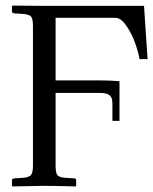

<svg xmlns="http://www.w3.org/2000/svg" viewBox="-20 -666 549 688"><path d="M496.1 -645 508.8 -454.1H480Q475.6 -480 464.1 -512.2Q452.6 -544.4 433.1 -573.2Q413.6 -602.1 394 -602.1H179.2V-377.9H337.9Q374.5 -377.9 408.2 -375V-232.9H382.8V-295.9Q382.8 -317.4 372.1 -325.2Q361.3 -333 337.9 -333H179.2V-73.2Q179.2 -46.4 185.8 -38.3Q192.4 -30.3 214.8 -28.8L245.1 -26.9Q252.9 -26.9 252.9 -20V0L252 2Q182.1 0 137.2 0L24.9 2L22.9 0V-20Q22.9 -25.9 30.8 -26.9L61 -28.8Q85.4 -30.3 91.8 -40Q98.1 -49.3 98.1 -73.2V-571.8Q98.1 -598.6 91.3 -606.7Q84.5 -614.7 61 -616.2L30.8 -618.2Q22.9 -619.1 22.9 -625V-644L24.9 -646L128.9 -645Z"/></svg>

Font: Linux Biolinum G
Style: Regular
Weight: 400
Designer: Philipp H. Poll
Foundry: Philipp H. Poll
Version: Version 1.1.0 ; ttfautohint (v1.6)